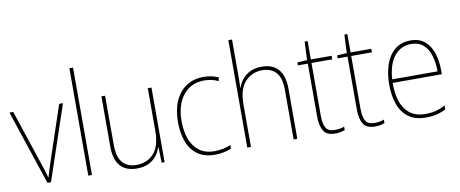

<svg xmlns="http://www.w3.org/2000/svg" viewBox="-67 -1044 3205 1338"><g transform="rotate(-10 1536.0 -375.0)"><path d="M178 0 2 -528H29L157 -143Q168 -112 175.5 -87.5Q183 -63 190 -36H192Q200 -62 207 -87Q214 -112 225 -143L354 -528H381L203 0Z M493 0H467V-760H493Z M1007 -528V0H986L983 -111H981Q972 -81 951.5 -53.5Q931 -26 896.5 -8Q862 10 811 10Q653 10 653 -174V-528H679V-179Q679 -94 713.5 -54.5Q748 -15 811 -15Q887 -15 934 -66.5Q981 -118 981 -227V-528Z M1363 10Q1288 10 1240 -24.5Q1192 -59 1169.5 -119.5Q1147 -180 1147 -259Q1147 -344 1174.5 -406.5Q1202 -469 1253.5 -503.5Q1305 -538 1377 -538Q1435 -538 1482 -516L1476 -491Q1451 -503 1426.5 -508Q1402 -513 1377 -513Q1283 -513 1228 -444.5Q1173 -376 1173 -260Q1173 -190 1193 -135Q1213 -80 1255 -47.5Q1297 -15 1364 -15Q1394 -15 1424 -21Q1454 -27 1479 -38V-13Q1457 -3 1427 3.5Q1397 10 1363 10Z M1618 -495Q1618 -472 1617.5 -455.5Q1617 -439 1616 -419H1618Q1628 -449 1649 -476Q1670 -503 1704.5 -520.5Q1739 -538 1789 -538Q1864 -538 1905 -492.5Q1946 -447 1946 -353V0H1920V-350Q1920 -437 1884.5 -475Q1849 -513 1788 -513Q1715 -513 1666.5 -461.5Q1618 -410 1618 -301V0H1592V-760H1618Z M2214 -15Q2235 -15 2251.5 -18Q2268 -21 2282 -27V-2Q2268 3 2252 6.5Q2236 10 2214 10Q2153 10 2131 -27Q2109 -64 2109 -130V-503H2039V-524L2108 -528L2114 -658H2135V-528H2282V-503H2135V-131Q2135 -74 2151.5 -44.5Q2168 -15 2214 -15Z M2495 -15Q2516 -15 2532.5 -18Q2549 -21 2563 -27V-2Q2549 3 2533 6.5Q2517 10 2495 10Q2434 10 2412 -27Q2390 -64 2390 -130V-503H2320V-524L2389 -528L2395 -658H2416V-528H2563V-503H2416V-131Q2416 -74 2432.5 -44.5Q2449 -15 2495 -15Z M2842 -538Q2904 -538 2942.5 -504.5Q2981 -471 2998.5 -416Q3016 -361 3016 -294V-268H2668Q2667 -146 2715 -80.5Q2763 -15 2855 -15Q2895 -15 2926.5 -22.5Q2958 -30 2997 -51V-23Q2965 -6 2931 2Q2897 10 2855 10Q2780 10 2733 -24.5Q2686 -59 2664 -120Q2642 -181 2642 -261Q2642 -338 2663.5 -401Q2685 -464 2729.5 -501Q2774 -538 2842 -538ZM2842 -513Q2769 -513 2723 -457.5Q2677 -402 2669 -293H2990Q2990 -356 2974.5 -406Q2959 -456 2926 -484.5Q2893 -513 2842 -513Z"/></g></svg>

Font: Noto Sans Bengali SemiCondensed Thin
Style: Regular
Weight: 100
Width: 4
Designer: Joana Ranito - Universal Thirst; Jelle Bosma - Monotype Design Team
Foundry: Universal Thirst ehf.
Version: Version 3.000; ttfautohint (v1.8.4.7-5d5b)